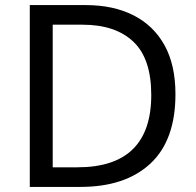

<svg xmlns="http://www.w3.org/2000/svg" viewBox="-20 -734 770 754"><path d="M669 -364Q669 -183 570.5 -91.5Q472 0 296 0H97V-714H317Q425 -714 504 -674Q583 -634 626 -556.5Q669 -479 669 -364ZM574 -361Q574 -504 503.5 -570.5Q433 -637 304 -637H187V-77H284Q574 -77 574 -361Z"/></svg>

Font: Noto Sans Siddham
Style: Regular
Weight: 400
Designer: Monotype Design Team
Foundry: Monotype Imaging Inc.
Version: Version 2.004; ttfautohint (v1.8.4.7-5d5b)